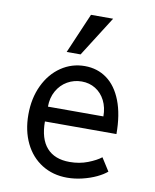

<svg xmlns="http://www.w3.org/2000/svg" viewBox="-90 -888 781 965"><g transform="rotate(10 300.0 -405.5)"><path d="M72.5 -271Q72.5 -354.5 103.8 -420.2Q135 -486 189.5 -523Q244 -560 310.5 -560Q374.5 -560 423 -524.8Q471.5 -489.5 498.5 -420Q525.5 -350.5 525.5 -251H160.5Q160.5 -162.5 200.8 -117.2Q241 -72 317.5 -72Q367.5 -72 410 -88.5Q452.5 -105 476.5 -124L518.5 -58Q499.5 -41.5 467.5 -26.2Q435.5 -11 396.2 -1.5Q357 8 318.5 8Q246 8 190 -27Q134 -62 103.2 -125.5Q72.5 -189 72.5 -271ZM308.5 -481Q269 -481 235.5 -461.8Q202 -442.5 182.2 -407.2Q162.5 -372 162.5 -327H445.5Q445.5 -372.5 427.8 -407.5Q410 -442.5 378.8 -461.8Q347.5 -481 308.5 -481ZM207.5 -614 295.5 -819H408.5L278.5 -614Z"/></g></svg>

Font: JuliaMono Latin
Style: Regular
Weight: 400
Monospace: yes
Designer: cormullion
Foundry: corm
Version: Version 0.049; ttfautohint (v1.8.4)